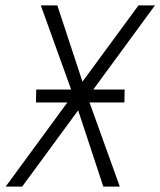

<svg xmlns="http://www.w3.org/2000/svg" viewBox="-20 -690 593 710"><path d="M1 0 229 -311H113L114 -359H243L131 -670H192L285 -388L492 -670H553L325 -359H441L440 -311H311L423 0H362L269 -282L62 0Z"/></svg>

Font: Lode Dark Term
Style: Italic
Weight: 400
Italic angle: -11°
Monospace: yes
Designer: Belleve Invis
Foundry: Belleve Invis
Version: Version 29.2.0